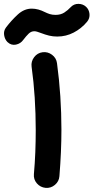

<svg xmlns="http://www.w3.org/2000/svg" viewBox="-88 -889 474 974"><path d="M-50.3 -675.8Q-64 -689.9 -67.1 -711.2Q-70.3 -732.4 -57.6 -749.5Q-30.3 -785.6 2.2 -815.4Q34.7 -845.2 73.2 -845.2Q89.8 -845.2 106.7 -840.6Q123.5 -835.9 138.7 -828.1Q151.4 -821.8 164.3 -817.6Q177.2 -813.5 193.8 -813.5Q219.7 -813.5 238 -825.2Q256.3 -836.9 272 -854Q287.6 -869.6 310.1 -869.4Q332.5 -869.1 348.1 -855Q363.8 -840.8 366 -818.4Q368.2 -795.9 353.5 -778.3Q324.7 -744.1 285.9 -723.9Q247.1 -703.6 202.6 -703.6Q180.2 -703.6 161.1 -708.3Q142.1 -712.9 119.1 -721.7Q108.4 -725.6 100.8 -728Q93.3 -730.5 85.9 -730.5Q69.8 -730.5 57.1 -718Q44.4 -705.6 30.3 -687Q16.6 -667.5 -7.3 -662.6Q-31.2 -657.7 -50.3 -675.8ZM72.3 -550.8Q68.8 -577.1 85.2 -598.9Q101.6 -620.6 127.9 -624Q154.3 -627.4 176 -611.1Q197.8 -594.7 201.2 -568.4Q212.4 -485.8 218 -400.9Q223.6 -315.9 223.6 -231Q223.6 -121.1 213.4 4.9Q211.4 31.2 190.7 48.8Q169.9 66.4 143.1 64Q116.7 61.5 99.1 41.3Q81.5 21 84 -5.9Q88.9 -61 91.1 -116.7Q93.3 -172.4 93.3 -228.5Q93.3 -312.5 88.1 -393.3Q83 -474.1 72.3 -550.8Z"/></svg>

Font: Mikhak Bold
Style: Regular
Weight: 700
Designer: Amin Abedi
Version: Version 3.3